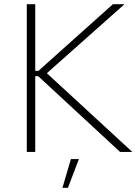

<svg xmlns="http://www.w3.org/2000/svg" viewBox="-20 -720 659 910"><path d="M107 0H147V-359H161L549 0H607L202 -373L570 -700H515L162 -384H147V-700H107ZM276 170H302L354 34H316Z"/></svg>

Font: Fixel Text ExtraLight
Style: Regular
Weight: 200
Width: 4
Designer: AlfaBravo + MacPaw
Foundry: Kyrylo Tkachov, Marchela Mozhyna, Serhii Makarenko, Maria Weinstein, Zakhar Kryvoshyya
Version: Version 1.211